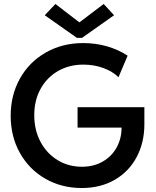

<svg xmlns="http://www.w3.org/2000/svg" viewBox="-20 -946 791 974"><path d="M34.2 -358.9Q34.2 -463.4 81.1 -547.4Q127.9 -631.3 211.9 -679.4Q295.9 -727.5 402.3 -727.5Q465.8 -727.5 523.2 -710.9Q580.6 -694.3 627.4 -663.6L581.1 -554.2Q551.8 -583.5 504.6 -600.8Q457.5 -618.2 402.3 -618.2Q331.1 -618.2 274.4 -585.7Q217.8 -553.2 185.8 -495.1Q153.8 -437 153.8 -361.8Q153.8 -286.1 185.5 -226.6Q217.3 -167 272.5 -133.5Q327.6 -100.1 395.5 -100.1Q455.6 -100.1 501.2 -126.5Q546.9 -152.8 571.8 -198Q596.7 -243.2 596.7 -298.8H373.5V-402.3H712.4V-315.4Q712.4 -222.7 673.1 -148.9Q633.8 -75.2 561.8 -33.7Q489.7 7.8 394.5 7.8Q292.5 7.8 210.2 -39.3Q127.9 -86.4 81.1 -169.9Q34.2 -253.4 34.2 -358.9ZM381.3 -833.5H384.3L505.9 -925.8L558.6 -868.7L396 -753.9H370.1L207 -868.7L261.2 -925.8Z"/></svg>

Font: Reddit Sans SemiBold
Style: Regular
Weight: 600
Designer: Stephen Hutchings
Foundry: Reddit
Version: Version 1.013